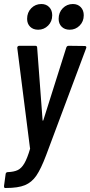

<svg xmlns="http://www.w3.org/2000/svg" viewBox="-28 -737 450 956"><path d="M-8 189 0 130Q0 126 3 123Q6 120 10 120Q41 119 60 110Q79 101 93.5 76Q108 51 122 3L121 -2L58 -498V-500Q58 -504 61 -506.5Q64 -509 68 -509H148Q157 -509 157 -500L184 -139Q184 -136 185.5 -136Q187 -136 188 -139L302 -500Q305 -509 314 -509L394 -508Q399 -508 401 -505Q403 -502 401 -497L202 35Q176 104 153 137.5Q130 171 96 185Q62 199 2 199H-3Q-8 199 -8 189ZM264 -643Q264 -675 284.5 -696Q305 -717 335 -717Q359 -717 374 -701.5Q389 -686 389 -661Q389 -630 368.5 -609.5Q348 -589 319 -589Q294 -589 279 -604Q264 -619 264 -643ZM107 -643Q107 -675 127.5 -696Q148 -717 178 -717Q202 -717 217 -701.5Q232 -686 232 -661Q232 -630 211.5 -609.5Q191 -589 162 -589Q137 -589 122 -604Q107 -619 107 -643Z"/></svg>

Font: Barlow Condensed Medium
Style: Italic
Weight: 500
Width: 3
Italic angle: -7°
Designer: Jeremy Tribby
Foundry: Tribby Type
Version: Version 1.408